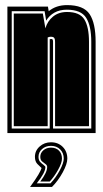

<svg xmlns="http://www.w3.org/2000/svg" viewBox="-20 -522 402 753"><path d="M9 0V-496H168L171 -478Q200 -502 243 -502Q308 -502 331.5 -466.5Q355 -431 355 -358V0ZM26 -18H175V-368Q177 -369 182 -369Q188 -369 188 -359V-18H338V-358Q338 -420 318 -452Q298 -484 242 -484Q214 -484 193.5 -472.5Q173 -461 161 -441L155 -478H26ZM34 -27V-469H148L158 -411Q166 -439 188 -457Q210 -475 243 -475Q293 -475 311 -445.5Q329 -416 329 -358V-27H196V-356Q196 -370 192 -374Q188 -378 180 -378Q173 -378 167 -375V-27ZM98 211Q120 181 130.5 163Q141 145 143 137L142 136Q136 131 126.5 121Q117 111 117 93Q117 69 135.5 52.5Q154 36 180 36Q208 36 226 54Q244 72 244 100Q244 121 226 154Q208 187 184 211ZM124 197H178Q199 175 214.5 146Q230 117 230 100Q230 78 216 64Q202 50 180 50Q159 50 145 62.5Q131 75 131 93Q131 106 137.5 113Q144 120 150 124Q156 129 157 130.5Q158 132 158 133Q158 155 124 197ZM138 190Q165 154 165 133Q165 126 158.5 121.5Q152 117 145 111Q138 105 138 93Q138 78 150 67.5Q162 57 180 57Q200 57 211.5 69Q223 81 223 100Q223 117 207.5 144.5Q192 172 175 190ZM145 139H146Q146 140 145 139Z"/></svg>

Font: Alumni Sans Collegiate One
Style: Regular
Weight: 400
Designer: Robert E. Leuschke
Foundry: Robert E. Leuschke
Version: Version 1.100